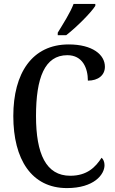

<svg xmlns="http://www.w3.org/2000/svg" viewBox="-20 -951 588 981"><path d="M275 -784V-771H318C370 -811 445 -886 467 -921V-931H356C339 -886 303 -830 275 -784ZM322 10C460 10 514 -59 514 -107C514 -123 508 -138 499 -145C468 -97 425 -53 339 -53C215 -53 164 -165 164 -358C164 -553 208 -669 324 -669C402 -669 429 -603 429 -539C482 -539 516 -567 516 -610C516 -672 452 -724 331 -724C144 -724 48 -577 48 -358C48 -137 141 10 322 10Z"/></svg>

Font: Noto Serif Thai Condensed Medium
Style: Regular
Weight: 500
Width: 3
Designer: Monotype Design Team
Foundry: Monotype Imaging Inc.
Version: Version 2.002